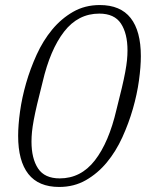

<svg xmlns="http://www.w3.org/2000/svg" viewBox="-20 -730 590 762"><path d="M217 -22Q301 -22 356.5 -93.5Q412 -165 442 -294Q455 -345 463.5 -381Q472 -417 477 -444Q482 -471 484 -491Q486 -511 486 -530Q486 -597 460 -636.5Q434 -676 374 -676Q290 -676 234.5 -604.5Q179 -533 149 -404Q136 -353 127.5 -317Q119 -281 114 -254Q109 -227 107 -207Q105 -187 105 -168Q105 -101 131 -61.5Q157 -22 217 -22ZM376 -710Q458 -710 498.5 -658.5Q539 -607 539 -507Q539 -465 531.5 -410.5Q524 -356 507.5 -298.5Q491 -241 465.5 -185Q440 -129 404 -85.5Q368 -42 321 -15Q274 12 215 12Q133 12 92.5 -39.5Q52 -91 52 -191Q52 -233 59.5 -287.5Q67 -342 83.5 -399.5Q100 -457 125.5 -513Q151 -569 187 -612.5Q223 -656 270 -683Q317 -710 376 -710Z"/></svg>

Font: IBM Plex Serif Light
Style: Italic
Weight: 300
Italic angle: -14°
Designer: Mike Abbink, Paul van der Laan, Pieter van Rosmalen
Foundry: Bold Monday
Version: Version 3.001